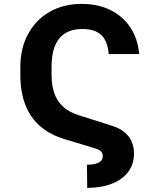

<svg xmlns="http://www.w3.org/2000/svg" viewBox="-20 -757 805 969"><path d="M420.1 191.4 418.9 74.2Q458.2 74.1 478.6 63.5Q498.9 52.8 498.8 30.7Q498.9 16 488.8 6.4Q478.7 -3.1 452.9 -10.4L309.6 -53.7Q235.3 -75.4 184.7 -118.4Q134.2 -161.4 108.5 -226.5Q82.8 -291.5 82.6 -379.3V-419.1Q82.8 -513.9 121.8 -585.5Q160.8 -657.2 230.6 -697.3Q300.3 -737.3 392 -737.3Q474.3 -737.3 537 -706.5Q599.6 -675.7 637.5 -619Q675.5 -562.4 682.4 -484.2H528.7Q523.2 -549.9 491.1 -580.2Q459 -610.5 395.9 -610.7Q317.6 -610.5 278.9 -562.6Q240.2 -514.6 240.2 -419.7V-379.3Q240.2 -324.8 254.7 -284.6Q269.2 -244.3 299.3 -217.7Q329.4 -191 375.6 -176.2L546.5 -121.9Q600.4 -104.8 628.3 -69.2Q656.2 -33.6 656.2 18.6Q656.2 71.1 627.6 109.8Q599 148.5 546 169.6Q493.1 190.7 420.1 191.4Z"/></svg>

Font: GitLab Sans
Style: Regular
Weight: 400
Designer: Rasmus Andersson
Foundry: Modifications by GitLab B.V., manufactured by rsms
Version: Version 4.000;git-c8fb6b7